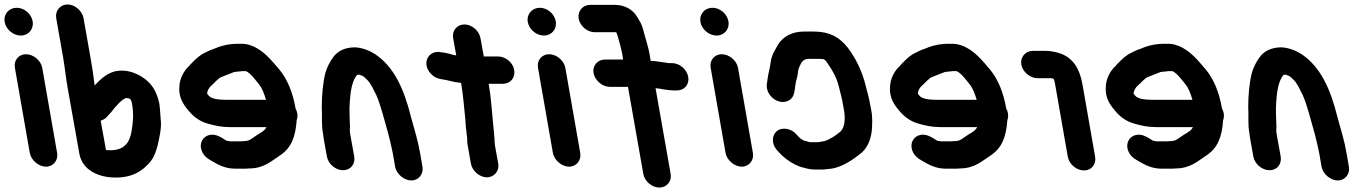

<svg xmlns="http://www.w3.org/2000/svg" viewBox="-87 -755 6140 864"><path d="M103 -450 170 -67C176 -34 153 -5 120 -5C87 -5 53 -34 47 -67L-20 -450C-26 -483 -3 -511 30 -511C63 -511 97 -483 103 -450ZM60 -659C66 -624 41 -595 7 -595C-27 -595 -60 -622 -66 -656C-72 -691 -47 -720 -12 -720C22 -720 54 -693 60 -659Z M488 -313C486 -314 482 -314 479 -314L476 -312C456 -303 443 -284 429 -270L418 -256C414 -251 408 -244 401 -237L392 -227C385 -220 376 -215 366 -212L390 -80C392 -80 394 -80 395 -79H411C474 -79 497 -116 505 -164C511 -201 516 -238 507 -289C505 -301 501 -313 488 -313ZM197 -497 166 -673C160 -706 184 -735 217 -735C250 -735 283 -706 289 -673L320 -497C328 -454 334 -411 339 -370C341 -371 342 -373 342 -374L358 -390C377 -409 399 -425 430 -434C477 -444 518 -430 552 -409C593 -382 615 -351 629 -294C633 -278 634 -236 636 -220C639 -196 637 -179 634 -158C626 -112 616 -61 591 -29C557 12 513 44 433 44C357 44 283 11 270 -64L217 -362C209 -405 205 -452 197 -497Z M1110 -306C1102 -332 1094 -356 1079 -375C1063 -394 1043 -424 1020 -435H1007C1003 -435 999 -435 995 -434L974 -432C971 -431 969 -431 967 -431C957 -427 947 -423 936 -419L921 -413C912 -409 900 -406 894 -398C888 -393 881 -387 877 -382L860 -366C853 -358 847 -349 845 -335V-334C847 -332 848 -330 851 -326C863 -309 900 -306 926 -306ZM1243 -267C1251 -252 1255 -233 1248 -214C1243 -141 1225 -91 1175 -57C1136 -32 1102 3 1034 3C1025 4 1018 4 1013 4H971C924 4 893 -15 862 -33C843 -43 829 -56 821 -76C807 -113 828 -142 857 -148C887 -154 912 -134 934 -121H938C943 -120 947 -119 950 -119H992C995 -119 1001 -119 1008 -120C1013 -120 1017 -120 1022 -121L1034 -124C1045 -130 1053 -136 1063 -143C1080 -155 1090 -158 1103 -170L1110 -179C1111 -180 1112 -182 1112 -183H947C908 -183 878 -190 847 -199C811 -209 782 -231 759 -260C736 -287 717 -319 720 -362C721 -402 740 -436 764 -458C769 -464 774 -470 780 -475C794 -490 815 -509 834 -517L850 -525C858 -529 866 -532 875 -535C904 -548 941 -558 983 -558H1002C1016 -558 1031 -555 1046 -549C1099 -529 1135 -483 1171 -441C1207 -397 1231 -337 1243 -267Z M1691 -5 1681 -63C1676 -89 1667 -128 1660 -154C1644 -208 1627 -281 1606 -328L1586 -367C1580 -376 1577 -382 1574 -386C1569 -392 1548 -415 1540 -415C1536 -416 1533 -418 1530 -419C1528 -419 1525 -419 1522 -418C1521 -418 1520 -418 1519 -417C1497 -390 1490 -343 1487 -296C1484 -262 1487 -216 1488 -182C1485 -165 1491 -139 1494 -123L1507 -51C1513 -17 1491 11 1457 11C1423 11 1390 -17 1384 -51L1371 -123C1370 -131 1368 -140 1367 -151C1358 -199 1364 -227 1361 -273C1361 -327 1366 -381 1377 -426C1385 -454 1397 -476 1412 -497C1431 -524 1463 -542 1511 -542C1545 -540 1576 -527 1600 -512C1686 -455 1731 -355 1762 -230C1778 -172 1794 -122 1804 -63L1814 -5C1820 28 1797 57 1764 57C1731 57 1697 28 1691 -5Z M2075 -584 2090 -501H2154C2188 -501 2221 -474 2227 -440C2233 -406 2210 -378 2176 -378H2112C2123 -317 2125 -266 2131 -209C2133 -194 2133 -182 2135 -168C2136 -160 2137 -152 2137 -144C2139 -130 2138 -116 2140 -102L2155 -19C2161 14 2137 43 2104 43C2071 43 2038 14 2032 -19L2016 -110C2015 -118 2016 -129 2015 -137C2012 -150 2013 -160 2011 -171C2008 -186 2009 -201 2007 -218C2001 -272 1998 -323 1988 -382C1977 -383 1967 -385 1959 -386C1943 -389 1925 -395 1908 -397L1897 -399C1880 -402 1865 -409 1852 -423C1810 -468 1838 -527 1892 -521L1905 -519C1916 -518 1927 -515 1939 -512C1947 -510 1957 -506 1966 -506L1952 -584C1946 -617 1970 -645 2003 -645C2036 -645 2069 -617 2075 -584Z M2457 -450 2524 -67C2530 -34 2507 -5 2474 -5C2441 -5 2407 -34 2401 -67L2334 -450C2328 -483 2351 -511 2384 -511C2417 -511 2451 -483 2457 -450ZM2414 -659C2420 -624 2395 -595 2361 -595C2327 -595 2294 -622 2288 -656C2282 -691 2307 -720 2342 -720C2376 -720 2408 -693 2414 -659Z M2959 -348H2952C2945 -348 2938 -348 2931 -349C2926 -349 2920 -350 2913 -351L2897 -353C2886 -356 2877 -357 2863 -358L2931 28C2937 61 2913 89 2880 89C2847 89 2814 61 2808 28L2739 -364H2657C2624 -364 2590 -393 2584 -426C2578 -459 2602 -487 2635 -487H2717L2713 -512C2708 -542 2698 -571 2691 -598L2686 -610H2589C2556 -610 2523 -638 2517 -671C2511 -704 2535 -733 2568 -733H2681C2724 -733 2760 -712 2779 -681C2782 -676 2785 -670 2789 -664C2800 -647 2805 -632 2810 -611C2818 -580 2830 -546 2836 -512L2841 -481C2860 -481 2878 -477 2895 -475L2910 -473C2915 -472 2919 -472 2922 -471H2937C2971 -471 3004 -443 3010 -409C3016 -375 2993 -348 2959 -348Z M3234 -450 3301 -67C3307 -34 3284 -5 3251 -5C3218 -5 3184 -34 3178 -67L3111 -450C3105 -483 3128 -511 3161 -511C3194 -511 3228 -483 3234 -450ZM3191 -659C3197 -624 3172 -595 3138 -595C3104 -595 3071 -622 3065 -656C3059 -691 3084 -720 3119 -720C3153 -720 3185 -693 3191 -659Z M3553 -116H3554C3556 -115 3558 -115 3561 -115H3591C3594 -115 3596 -115 3599 -116L3612 -118L3622 -120L3635 -124C3650 -132 3659 -136 3673 -146L3694 -162C3714 -180 3718 -218 3711 -259L3702 -308C3692 -348 3684 -391 3666 -423C3655 -444 3642 -463 3629 -482C3625 -485 3622 -487 3619 -489H3617C3610 -490 3604 -490 3598 -490H3553C3549 -490 3545 -490 3542 -489C3541 -489 3539 -489 3538 -488C3519 -480 3516 -466 3508 -449L3505 -439C3504 -430 3503 -421 3501 -412C3499 -399 3493 -388 3493 -375C3492 -370 3490 -365 3491 -360L3487 -339C3484 -323 3477 -311 3463 -303C3415 -277 3356 -328 3364 -378L3367 -399C3370 -425 3378 -449 3381 -475C3384 -506 3403 -534 3416 -557C3437 -589 3475 -613 3531 -613H3576C3647 -613 3690 -587 3726 -543C3762 -496 3792 -438 3809 -368C3816 -341 3824 -313 3829 -283L3834 -258C3840 -225 3838 -191 3836 -166C3831 -121 3812 -81 3779 -59C3767 -49 3746 -34 3733 -27L3719 -19C3701 -9 3679 0 3655 4L3635 6C3627 7 3620 8 3613 8H3583C3565 8 3547 5 3532 0C3531 -1 3529 -1 3527 -1C3516 -3 3504 -8 3490 -15C3461 -30 3437 -48 3416 -72L3408 -81C3382 -112 3388 -149 3410 -166C3437 -186 3478 -174 3498 -149C3505 -142 3511 -134 3519 -129L3531 -122C3537 -122 3547 -118 3553 -116Z M4308 -306C4300 -332 4292 -356 4277 -375C4261 -394 4241 -424 4218 -435H4205C4201 -435 4197 -435 4193 -434L4172 -432C4169 -431 4167 -431 4165 -431C4155 -427 4145 -423 4134 -419L4119 -413C4110 -409 4098 -406 4092 -398C4086 -393 4079 -387 4075 -382L4058 -366C4051 -358 4045 -349 4043 -335V-334C4045 -332 4046 -330 4049 -326C4061 -309 4098 -306 4124 -306ZM4441 -267C4449 -252 4453 -233 4446 -214C4441 -141 4423 -91 4373 -57C4334 -32 4300 3 4232 3C4223 4 4216 4 4211 4H4169C4122 4 4091 -15 4060 -33C4041 -43 4027 -56 4019 -76C4005 -113 4026 -142 4055 -148C4085 -154 4110 -134 4132 -121H4136C4141 -120 4145 -119 4148 -119H4190C4193 -119 4199 -119 4206 -120C4211 -120 4215 -120 4220 -121L4232 -124C4243 -130 4251 -136 4261 -143C4278 -155 4288 -158 4301 -170L4308 -179C4309 -180 4310 -182 4310 -183H4145C4106 -183 4076 -190 4045 -199C4009 -209 3980 -231 3957 -260C3934 -287 3915 -319 3918 -362C3919 -402 3938 -436 3962 -458C3967 -464 3972 -470 3978 -475C3992 -490 4013 -509 4032 -517L4048 -525C4056 -529 4064 -532 4073 -535C4102 -548 4139 -558 4181 -558H4200C4214 -558 4229 -555 4244 -549C4297 -529 4333 -483 4369 -441C4405 -397 4429 -337 4441 -267Z M4718 -50 4661 -376C4659 -390 4658 -391 4654 -401H4652C4649 -402 4646 -402 4644 -403H4582C4549 -403 4515 -431 4509 -464C4503 -497 4527 -526 4560 -526H4622C4644 -526 4673 -519 4691 -512C4743 -491 4772 -444 4784 -376L4841 -50C4847 -16 4825 12 4791 12C4757 12 4724 -16 4718 -50Z M5279 -306C5271 -332 5263 -356 5248 -375C5232 -394 5212 -424 5189 -435H5176C5172 -435 5168 -435 5164 -434L5143 -432C5140 -431 5138 -431 5136 -431C5126 -427 5116 -423 5105 -419L5090 -413C5081 -409 5069 -406 5063 -398C5057 -393 5050 -387 5046 -382L5029 -366C5022 -358 5016 -349 5014 -335V-334C5016 -332 5017 -330 5020 -326C5032 -309 5069 -306 5095 -306ZM5412 -267C5420 -252 5424 -233 5417 -214C5412 -141 5394 -91 5344 -57C5305 -32 5271 3 5203 3C5194 4 5187 4 5182 4H5140C5093 4 5062 -15 5031 -33C5012 -43 4998 -56 4990 -76C4976 -113 4997 -142 5026 -148C5056 -154 5081 -134 5103 -121H5107C5112 -120 5116 -119 5119 -119H5161C5164 -119 5170 -119 5177 -120C5182 -120 5186 -120 5191 -121L5203 -124C5214 -130 5222 -136 5232 -143C5249 -155 5259 -158 5272 -170L5279 -179C5280 -180 5281 -182 5281 -183H5116C5077 -183 5047 -190 5016 -199C4980 -209 4951 -231 4928 -260C4905 -287 4886 -319 4889 -362C4890 -402 4909 -436 4933 -458C4938 -464 4943 -470 4949 -475C4963 -490 4984 -509 5003 -517L5019 -525C5027 -529 5035 -532 5044 -535C5073 -548 5110 -558 5152 -558H5171C5185 -558 5200 -555 5215 -549C5268 -529 5304 -483 5340 -441C5376 -397 5400 -337 5412 -267Z M5860 -5 5850 -63C5845 -89 5836 -128 5829 -154C5813 -208 5796 -281 5775 -328L5755 -367C5749 -376 5746 -382 5743 -386C5738 -392 5717 -415 5709 -415C5705 -416 5702 -418 5699 -419C5697 -419 5694 -419 5691 -418C5690 -418 5689 -418 5688 -417C5666 -390 5659 -343 5656 -296C5653 -262 5656 -216 5657 -182C5654 -165 5660 -139 5663 -123L5676 -51C5682 -17 5660 11 5626 11C5592 11 5559 -17 5553 -51L5540 -123C5539 -131 5537 -140 5536 -151C5527 -199 5533 -227 5530 -273C5530 -327 5535 -381 5546 -426C5554 -454 5566 -476 5581 -497C5600 -524 5632 -542 5680 -542C5714 -540 5745 -527 5769 -512C5855 -455 5900 -355 5931 -230C5947 -172 5963 -122 5973 -63L5983 -5C5989 28 5966 57 5933 57C5900 57 5866 28 5860 -5Z"/></svg>

Font: Blanket
Style: ReversedObl
Weight: 700
Foundry: Cannot Into Space Fonts
Version: Version 0.9